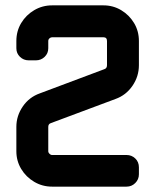

<svg xmlns="http://www.w3.org/2000/svg" viewBox="-20 -696 579 716"><path d="M498 -46Q498 -27 484.5 -13.5Q471 0 452 0H174Q138 0 107.5 -18Q77 -36 59 -66Q41 -96 41 -132V-223Q41 -264 65 -299Q89 -334 129 -348L369 -438Q379 -441 379 -453V-543Q379 -557 366 -557H174Q169 -557 164.5 -553Q160 -549 160 -543V-516Q160 -497 146.5 -484Q133 -471 114 -471H87Q68 -471 54.5 -484Q41 -497 41 -516V-543Q41 -580 59 -610Q77 -640 107.5 -658Q138 -676 174 -676H366Q402 -676 432 -658Q462 -640 480 -610Q498 -580 498 -543V-453Q498 -411 474 -376Q450 -341 411 -327L170 -237Q160 -234 160 -223V-132Q160 -127 164.5 -122.5Q169 -118 174 -118H452Q471 -118 484.5 -105Q498 -92 498 -72Z"/></svg>

Font: Monomaniac One
Style: Regular
Weight: 400
Version: Version 1.000; ttfautohint (v1.8.3)